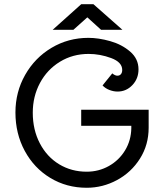

<svg xmlns="http://www.w3.org/2000/svg" viewBox="-20 -875 774 908"><path d="M683 -356V-271Q683 -190 642 -125Q601 -60 533.5 -23.5Q466 13 390 13Q295 13 218 -33.5Q141 -80 97 -161.5Q53 -243 53 -343Q53 -440 99 -521Q145 -602 224 -649Q303 -696 398 -696Q446 -696 501 -680.5Q556 -665 595.5 -631Q635 -597 635 -547Q635 -503 606 -472.5Q577 -442 536 -442Q517 -442 497.5 -449.5Q478 -457 465 -471L511 -528Q524 -517 535 -517Q546 -517 552 -524.5Q558 -532 558 -544Q558 -581 505.5 -600.5Q453 -620 399 -620Q324 -620 263.5 -583Q203 -546 169 -482.5Q135 -419 135 -342Q135 -261 168.5 -197Q202 -133 260 -98Q318 -63 390 -63Q447 -63 495 -90Q543 -117 571.5 -164Q600 -211 601 -269V-280H364V-356ZM364 -855H422L559 -734H458L393 -793L327 -734H229Z"/></svg>

Font: Bellota
Style: Bold
Weight: 700
Designer: Kemie Guaida
Foundry: Kemie Guaida
Version: Version 4.001